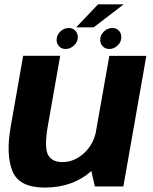

<svg xmlns="http://www.w3.org/2000/svg" viewBox="-20 -846 693 871"><path d="M410.4 0H539.6L643.9 -592.7H476L388.3 -97ZM253.1 -593H85.1L28.5 -271.2Q6.3 -145.1 36.3 -70.1Q66.3 4.9 182.7 4.9Q311.5 4.9 395.8 -71.5Q480.1 -148 493.8 -226L418.1 -260.8Q406.4 -192.4 361.5 -151.5Q316.7 -110.7 263.8 -110.7Q213.9 -110.7 197 -145.5Q180.1 -180.3 197.8 -279.4ZM278.2 -623.8Q298.7 -623.8 315.8 -639.8Q332.9 -655.7 332.9 -677.6Q332.9 -695.4 321.2 -707.2Q309.5 -719 291.8 -719Q270.5 -719 253.7 -703.1Q236.8 -687.1 236.8 -665.2Q236.8 -647.5 248.2 -635.6Q259.7 -623.8 278.2 -623.8ZM475.6 -623.8Q497.1 -623.8 513.7 -639.8Q530.3 -655.7 530.3 -677.6Q530.3 -695.4 519.1 -707.2Q507.8 -719 489.3 -719Q468.4 -719 451.5 -703.1Q434.6 -687.1 434.6 -665.2Q434.6 -647.5 446.3 -635.6Q458 -623.8 475.6 -623.8ZM325.6 -722H405L541.2 -826.4H424.8Z"/></svg>

Font: Anybody Thin
Style: Italic
Weight: 100
Italic angle: -10°
Designer: Tyler Finck
Foundry: Etcetera Type Company
Version: Version 1.114;gftools[0.9.25]